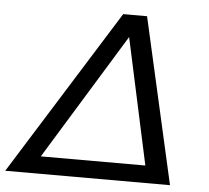

<svg xmlns="http://www.w3.org/2000/svg" viewBox="-108 -752 877 806"><g transform="rotate(5 331.0 -349.0)"><path d="M-57.1 0 378.9 -698.2H479.5L637.2 0ZM526.9 -73.2 412.1 -604.5 86.4 -73.2Z"/></g></svg>

Font: Sansation
Style: Italic
Weight: 400
Designer: Bernd Montag
Version: Version 1.301